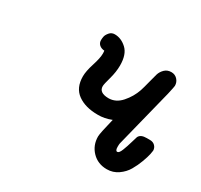

<svg xmlns="http://www.w3.org/2000/svg" viewBox="-106 -597 773 738"><g transform="rotate(30 280.5 -228.5)"><path d="M174.8 -415Q174.8 -422.9 176.5 -431.4Q178.2 -439.9 187 -450.4Q195.8 -460.9 210 -460.9Q238.8 -460.9 262.9 -438.5Q287.1 -416 287.1 -367.2Q287.1 -338.4 278.1 -306.2Q269 -273.9 269 -265.1Q269 -236.3 311 -235.8Q343.3 -235.8 367.7 -263.4Q392.1 -291 403.8 -325.2Q408.7 -340.3 415.3 -366.7Q421.9 -393.1 426 -407Q430.2 -420.9 441.7 -432.4Q453.1 -443.8 471.2 -443.8Q487.3 -443.8 498 -432.4Q508.8 -420.9 508.8 -404.8Q508.8 -400.9 501 -366.2L436 -106.9Q435.1 -102.1 435.1 -91.8Q435.1 -73.7 443.8 -74.2Q451.7 -74.2 459.2 -93.5Q466.8 -112.8 473.4 -136Q480 -159.2 481 -161.1Q488.8 -177.2 516.1 -176.8H529.8Q543.9 -176.8 552.5 -168Q561 -159.2 561 -147Q561 -144 558.1 -130.1Q555.2 -116.2 546.6 -93Q538.1 -69.8 525.6 -48.3Q513.2 -26.9 491.2 -11.5Q469.2 3.9 441.9 3.9Q401.9 3.9 376 -22.9Q350.1 -49.8 350.1 -88.9Q350.1 -102.1 367.2 -171.9Q336.4 -159.7 307.1 -160.2Q252 -160.2 218 -184.6Q184.1 -209 184.1 -259.8Q184.1 -282.7 195.6 -318.4Q207 -354 207 -373Q207 -381.8 206.1 -386.2Q191.9 -387.2 183.3 -395Q174.8 -402.8 174.8 -415Z"/></g></svg>

Font: CMU Typewriter Text
Style: BoldItalic
Weight: 700
Italic angle: -14.04°
Version: Version 0.7.0